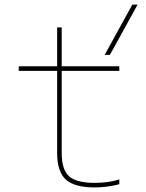

<svg xmlns="http://www.w3.org/2000/svg" viewBox="-20 -810 640 840"><path d="M394 10Q306 10 268 -24.5Q230 -59 230 -140V-500H62V-520H230V-690H250V-520H502V-500H250V-140Q250 -68 282 -39Q314 -10 394 -10Q423 -10 450 -13.5Q477 -17 502 -25V-4Q475 3 448 6.5Q421 10 394 10ZM461 -570H438L559 -790H582Z"/></svg>

Font: M PLUS Code Latin Expanded Thin
Style: Regular
Weight: 250
Width: 7
Designer: Coji Morishita
Foundry: UNDERFOREST DESIGN
Version: Version 1.002; ttfautohint (v1.8.3)